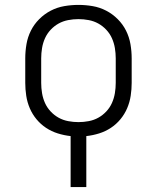

<svg xmlns="http://www.w3.org/2000/svg" viewBox="-20 -548 640 783"><path d="M268 215V7Q241 4 215.5 -4Q190 -12 168 -26.5Q146 -41 129 -61.5Q112 -82 101.5 -106.5Q91 -131 87 -157.5Q83 -184 83 -210V-310Q83 -339 88 -368Q93 -397 106 -423Q119 -449 140 -470Q161 -491 187 -504.5Q213 -518 242 -523Q271 -528 300 -528Q329 -528 358 -523Q387 -518 413 -504.5Q439 -491 460 -470Q481 -449 494 -423Q507 -397 512 -368Q517 -339 517 -310V-210Q517 -184 513 -157.5Q509 -131 498.5 -106.5Q488 -82 471 -61.5Q454 -41 432 -26.5Q410 -12 384.5 -4Q359 4 332 7V215ZM300 -50Q321 -50 342 -54Q363 -58 381 -68Q399 -78 413.5 -93.5Q428 -109 436.5 -128Q445 -147 448.5 -168Q452 -189 452 -210V-310Q452 -331 448.5 -352Q445 -373 436.5 -392Q428 -411 413.5 -426.5Q399 -442 381 -452Q363 -462 342 -466Q321 -470 300 -470Q279 -470 258 -466Q237 -462 219 -452Q201 -442 186.5 -426.5Q172 -411 163.5 -392Q155 -373 151.5 -352Q148 -331 148 -310V-210Q148 -189 151.5 -168Q155 -147 163.5 -128Q172 -109 186.5 -93.5Q201 -78 219 -68Q237 -58 258 -54Q279 -50 300 -50Z"/></svg>

Font: Iosevka Aile Light
Style: Regular
Weight: 300
Designer: Belleve Invis
Foundry: Belleve Invis
Version: Version 27.3.5; ttfautohint (v1.8.4)